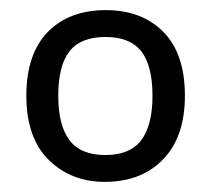

<svg xmlns="http://www.w3.org/2000/svg" viewBox="-20 -742 416 379"><path d="M345 -553Q345 -472 302 -427.5Q259 -383 187 -383Q120 -383 76 -426.5Q32 -470 32 -553Q32 -635 74 -678.5Q116 -722 189 -722Q260 -722 302.5 -679Q345 -636 345 -553ZM95 -553Q95 -495 117 -465.5Q139 -436 188 -436Q237 -436 259 -465.5Q281 -495 281 -553Q281 -612 259 -640.5Q237 -669 188 -669Q139 -669 117 -640.5Q95 -612 95 -553Z"/></svg>

Font: Noto Sans Syloti Nagri
Style: Regular
Weight: 400
Designer: Monotype Design Team
Foundry: Monotype Imaging Inc.
Version: Version 2.003; ttfautohint (v1.8.4.7-5d5b)